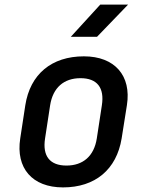

<svg xmlns="http://www.w3.org/2000/svg" viewBox="-20 -805 640 835"><path d="M288 -645H402L537 -785H416ZM254 10C394 10 487 -68 509 -203L532 -348C552 -476 479 -560 345 -560C204 -560 111 -482 90 -347L68 -203C48 -74 120 10 254 10ZM269 -85C197 -85 164 -126 176 -203L198 -347C210 -424 258 -465 330 -465C402 -465 435 -424 423 -347L401 -203C389 -126 341 -85 269 -85Z"/></svg>

Font: JetBrains Mono SemiBold
Style: Italic
Weight: 472
Italic angle: -9°
Monospace: yes
Designer: Philipp Nurullin, Konstantin Bulenkov
Foundry: JetBrains
Version: Version 2.305